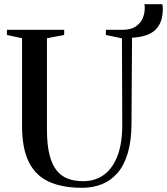

<svg xmlns="http://www.w3.org/2000/svg" viewBox="-20 -885 795 914"><path d="M371 9Q276 9 212.5 -20.2Q149 -49.5 117 -114.2Q85 -179 85 -285.5V-703L13 -718.5V-743H285.5V-718.5L203.5 -703V-269.5Q203.5 -196.5 215.5 -148.8Q227.5 -101 250 -73.2Q272.5 -45.5 304.2 -34Q336 -22.5 375.5 -22.5Q432.5 -22.5 474.2 -52.5Q516 -82.5 539.2 -142.8Q562.5 -203 562 -293.5L560.5 -702.5L484 -718.5V-743H562Q602.5 -743 626 -758.8Q649.5 -774.5 659.2 -798Q669 -821.5 669 -845Q669 -852 668.8 -856.8Q668.5 -861.5 667 -865H753Q754 -859.5 754.5 -854Q755 -848.5 755 -843Q755 -804 743.5 -777.8Q732 -751.5 712 -736.2Q692 -721 665.2 -714Q638.5 -707 608.5 -705.5L606 -296.5Q605.5 -215 588.5 -157Q571.5 -99 540.2 -62.5Q509 -26 466 -8.5Q423 9 371 9Z"/></svg>

Font: Merriweather 120pt Medium
Style: Regular
Weight: 500
Version: Version 2.100